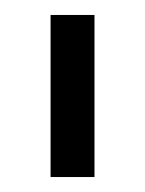

<svg xmlns="http://www.w3.org/2000/svg" viewBox="-20 -700 192 254"><path d="M46.9 -465.8V-680.2H105V-465.8Z"/></svg>

Font: Margherita Light
Style: Regular
Weight: 300
Designer: James Puckett
Foundry: Dunwich Type Founders
Version: Version 1.008;hotconv 1.0.109;makeotfexe 2.5.65596